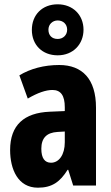

<svg xmlns="http://www.w3.org/2000/svg" viewBox="-20 -862 518 892"><path d="M248 -605C320 -605 368 -657 368 -724C368 -792 319 -842 248 -842C176 -842 128 -793 128 -723C128 -654 176 -605 248 -605ZM248 -681C220 -681 205 -699 205 -724C205 -749 224 -767 248 -767C274 -767 292 -749 292 -724C292 -699 273 -681 248 -681ZM255 -560C185 -560 121 -543 70 -512L109 -404C155 -431 193 -444 224 -444C263 -444 281 -417 281 -364V-346L211 -343C92 -338 27 -281 27 -165C27 -76 63 10 156 10C222 10 259 -17 294 -73H297L320 0H426V-362C426 -494 363 -560 255 -560ZM247 -249 281 -251V-201C281 -143 254 -106 217 -106C188 -106 172 -127 172 -171C172 -221 197 -246 247 -249Z"/></svg>

Font: Noto Sans Arabic UI XCn XBd
Style: Regular
Weight: 800
Width: 2
Designer: Monotype Design Team, Nadine Chahine and Nizar Qandah
Foundry: Monotype Imaging Inc.
Version: Version 2.010